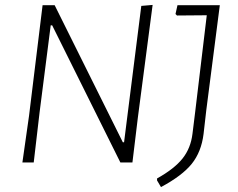

<svg xmlns="http://www.w3.org/2000/svg" viewBox="-20 -660 966 780"><path d="M600 -640 540 -182 518 0H469L192 -557H186L141 -205L117 0H71L98 -190L153 -639H202L479 -82H484L554 -636ZM873 -639 818 -212 807 -116Q798 -43 759 5.5Q720 54 634 100L618 73V65Q688 26 721.5 -16Q755 -58 762 -117L773 -206L820 -598L699 -597L693 -603L701 -639Z"/></svg>

Font: Alegreya Sans Light
Style: Italic
Weight: 300
Italic angle: -7°
Designer: Juan Pablo del Peral
Foundry: Huerta Tipografica
Version: Version 2.007